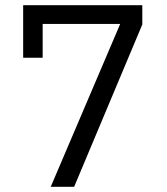

<svg xmlns="http://www.w3.org/2000/svg" viewBox="-20 -718 640 738"><path d="M175 0H265L527 -624V-698H69V-496H144V-626H442Z"/></svg>

Font: Braiins Sans
Style: Regular
Weight: 400
Designer: Mike Abbink, Paul van der Laan, Pieter van Rosmalen, Jiri Chlebus, Lubos Buracinsky
Foundry: Bold Monday, Sudetype
Version: Version 1.000;hotconv 1.0.109;makeotfexe 2.5.65596